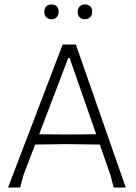

<svg xmlns="http://www.w3.org/2000/svg" viewBox="-20 -838 607 858"><path d="M542 0H488L474 -54L426 -192L274 -194L137 -192L85 -56L70 0H16L260 -639H319ZM410 -238 291 -579H285L155 -238L280 -237ZM242 -786Q242 -771 233.5 -761.5Q225 -752 210 -752Q195 -752 186.5 -761Q178 -770 178 -785Q178 -800 186.5 -809Q195 -818 211 -818Q225 -818 233.5 -809.5Q242 -801 242 -786ZM392 -786Q392 -771 383 -761.5Q374 -752 359 -752Q344 -752 335.5 -761Q327 -770 327 -785Q327 -800 336 -809Q345 -818 360 -818Q375 -818 383.5 -809.5Q392 -801 392 -786Z"/></svg>

Font: Luna Sans Light
Style: Regular
Weight: 300
Designer: Juan Pablo del Peral
Foundry: Huerta Tipografica
Version: Version 2.001; ttfautohint (v1.5)